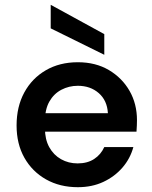

<svg xmlns="http://www.w3.org/2000/svg" viewBox="-20 -767 633 799"><path d="M304 12Q229 12 171.5 -20.5Q114 -53 81.5 -110.5Q49 -168 49 -245Q49 -323 81 -382Q113 -441 170.5 -474.5Q228 -508 304 -508Q378 -508 433 -475.5Q488 -443 519 -389Q550 -335 550 -267Q550 -257 549.5 -245Q549 -233 548 -219H135V-296H429Q426 -349 391 -379.5Q356 -410 304 -410Q267 -410 235.5 -393.5Q204 -377 185.5 -344.5Q167 -312 167 -262V-233Q167 -187 185 -154.5Q203 -122 234 -104.5Q265 -87 303 -87Q344 -87 372 -105.5Q400 -124 414 -155H535Q522 -107 489.5 -69.5Q457 -32 410 -10Q363 12 304 12ZM414 -539 191 -649V-747L414 -625Z"/></svg>

Font: DM Sans 24pt SemiBold
Style: Regular
Weight: 600
Designer: Colophon Foundry, Jonny Pinhorn
Foundry: Colophon Foundry
Version: Version 4.004;gftools[0.9.30]